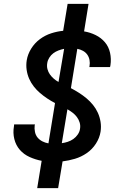

<svg xmlns="http://www.w3.org/2000/svg" viewBox="-20 -863 640 991"><path d="M172 108 195 -33Q163 -39 133 -52.5Q103 -66 82.5 -89.5Q62 -113 54 -145Q46 -177 52 -211Q52 -214 52.5 -216Q53 -218 53 -221H160Q160 -219 160 -218Q160 -217 159 -216Q157 -199 160.5 -182Q164 -165 174 -153Q184 -141 198.5 -133.5Q213 -126 230 -123L264 -331Q243 -342 223.5 -355Q204 -368 186.5 -383Q169 -398 154.5 -416.5Q140 -435 130.5 -456.5Q121 -478 117.5 -502.5Q114 -527 118 -552Q123 -583 141 -612Q159 -641 186 -661Q213 -681 244 -691Q275 -701 306 -704L329 -843H437L414 -701Q445 -696 473.5 -682Q502 -668 521.5 -645Q541 -622 548 -590.5Q555 -559 550 -526Q549 -524 549 -521.5Q549 -519 548 -517H441Q441 -518 441.5 -519Q442 -520 442 -521Q445 -538 442 -553.5Q439 -569 430.5 -581Q422 -593 408.5 -600.5Q395 -608 379 -611L346 -408Q367 -397 387.5 -384Q408 -371 426.5 -355.5Q445 -340 460 -321.5Q475 -303 485 -281Q495 -259 499 -234Q503 -209 499 -183Q494 -151 475 -121.5Q456 -92 427.5 -72.5Q399 -53 367 -43.5Q335 -34 303 -30L280 108ZM282 -440 311 -611Q296 -608 281.5 -602.5Q267 -597 255 -588Q243 -579 234.5 -565.5Q226 -552 224 -538Q221 -521 225 -506Q229 -491 237.5 -479Q246 -467 257.5 -457Q269 -447 282 -440ZM299 -124Q314 -126 329.5 -131Q345 -136 358.5 -145.5Q372 -155 381.5 -169Q391 -183 393 -198Q396 -215 391 -231Q386 -247 376.5 -259.5Q367 -272 354.5 -281.5Q342 -291 328 -299Z"/></svg>

Font: Iosevka SS04 SmBd Ex Obl
Style: Regular
Weight: 600
Width: 7
Italic angle: -9°
Monospace: yes
Designer: Belleve Invis
Foundry: Belleve Invis
Version: Version 19.0.0; ttfautohint (v1.8.4)